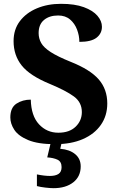

<svg xmlns="http://www.w3.org/2000/svg" viewBox="-20 -744 619 1004"><path d="M268 10Q179 10 127.5 -11.5Q76 -33 55 -65Q34 -97 34 -130Q34 -181 66 -202Q98 -223 141 -223Q143 -138 184 -94Q225 -50 285 -50Q343 -50 375.5 -81.5Q408 -113 408 -158Q408 -209 366.5 -239.5Q325 -270 241 -305Q136 -348 93.5 -401.5Q51 -455 51 -529Q51 -590 84 -633.5Q117 -677 173 -700.5Q229 -724 299 -724Q371 -724 418.5 -706.5Q466 -689 489.5 -661.5Q513 -634 513 -604Q513 -569 485 -547Q457 -525 395 -525Q395 -557 383 -589Q371 -621 346.5 -642Q322 -663 284 -663Q238 -663 210 -639.5Q182 -616 182 -571Q182 -543 195.5 -519Q209 -495 245.5 -471.5Q282 -448 349 -421Q452 -380 496.5 -328.5Q541 -277 541 -203Q541 -139 507.5 -91Q474 -43 413 -16.5Q352 10 268 10ZM260 240Q244 240 217.5 237Q191 234 173 229V168Q212 176 241 176Q270 176 286 165.5Q302 155 302 130Q302 101 280.5 91Q259 81 227 79L248 -9H305L295 34Q344 38 373 62Q402 86 402 126Q402 179 363 209.5Q324 240 260 240Z"/></svg>

Font: Noto Serif Gurmukhi
Style: Bold
Weight: 700
Designer: Vaibhav Singh and the Monotype Design Team
Foundry: Monotype Imaging Inc.
Version: Version 2.004; ttfautohint (v1.8.4.7-5d5b)